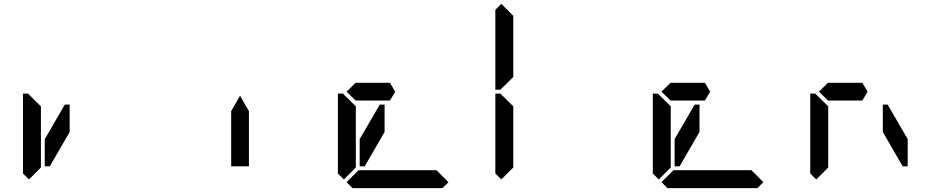

<svg xmlns="http://www.w3.org/2000/svg" viewBox="-20 -975 4936 995"><path d="M130 -45 99 -76V-490H126L130 -485L192 -424V-218V-113V-107ZM341 -291 238 -113H212V-254L316 -433H341Z M1270 -157V-113H1178V-327V-399L1224 -479L1270 -399V-327Z M2304 -31 2273 0H1807L1776 -31L1838 -93H1858H1994H2086H2222H2242ZM1762 -45 1731 -76V-490H1758L1762 -485L1824 -424V-218V-113V-107ZM1776 -500 1824 -547V-546H1960H2001L2028 -500L2001 -454H1844H1841H1824V-453ZM1973 -291 1870 -113H1844V-254L1948 -433H1973Z M2578 -45 2547 -76V-490H2574L2578 -485L2640 -424V-218V-113V-107ZM2578 -515 2574 -510H2547V-924L2578 -955L2640 -893V-887V-782V-576Z M3936 -31 3905 0H3439L3408 -31L3470 -93H3490H3626H3718H3854H3874ZM3394 -45 3363 -76V-490H3390L3394 -485L3456 -424V-218V-113V-107ZM3408 -500 3456 -547V-546H3592H3633L3660 -500L3633 -454H3476H3473H3456V-453ZM3605 -291 3502 -113H3476V-254L3580 -433H3605Z M4210 -45 4179 -76V-490H4206L4210 -485L4272 -424V-218V-113V-107ZM4224 -500 4272 -547V-546H4408H4449L4476 -500L4449 -454H4292H4289H4272V-453ZM4555 -433H4580L4684 -254V-113H4658L4555 -291Z"/></svg>

Font: DSEG14 Classic
Style: Regular
Weight: 400
Designer: Keshikan(Twitter:@keshinomi_88pro)
Version: Version 0.46